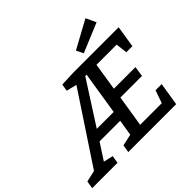

<svg xmlns="http://www.w3.org/2000/svg" viewBox="-248 -1167 1414 1414"><g transform="rotate(-45 459.0 -460.0)"><path d="M335 0 345 -60 436 -80 456 -205H241L158 -77L233 -60L223 0H-41L-31 -60L58 -80L415 -620L334 -640L343 -695L468 -700H935L908 -530H845L834 -620H624L590 -405H815L803 -325H578L539 -80H764L799 -180H863L834 0ZM292 -285H468L521 -620H507ZM846 -841 618 -746 591 -801 809 -920Z"/></g></svg>

Font: Bitter
Style: Italic
Weight: 400
Italic angle: -9°
Designer: Sol Matas
Foundry: Sol Matas
Version: Version 1.001